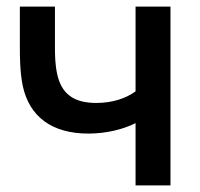

<svg xmlns="http://www.w3.org/2000/svg" viewBox="-20 -560 605 580"><path d="M495 0V-540H389.5V-284C361.5 -263.5 320.5 -249 271 -249C201.5 -249 165 -277.5 152.5 -337.5C146.5 -364.5 146 -395.5 146 -413V-540H40V-413C40 -395 40 -343 48.5 -301.5C68.5 -207.5 136.5 -156.5 247 -156.5C301.5 -156.5 352.5 -169.5 389.5 -188V0Z"/></svg>

Font: Manrope SemiBold
Style: Regular
Weight: 600
Designer: Mikhail Sharanda
Foundry: Mikhail Sharanda
Version: Version 4.505